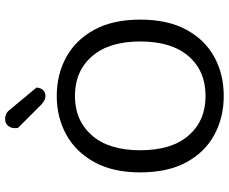

<svg xmlns="http://www.w3.org/2000/svg" viewBox="-90 -766 870 729"><g transform="rotate(-90 344.5 -402.0)"><path d="M634 -304Q634 -200 596 -129.5Q558 -59 492.5 -23Q427 13 344 13Q262 13 196 -23Q130 -59 92 -129.5Q54 -200 54 -304Q54 -408 93 -478.5Q132 -549 197.5 -585Q263 -621 344 -621Q426 -621 491.5 -585Q557 -549 595.5 -478.5Q634 -408 634 -304ZM551 -304Q551 -423 494.5 -487.5Q438 -552 344 -552Q251 -552 194.5 -487.5Q138 -423 138 -304Q138 -185 194 -120.5Q250 -56 344 -56Q439 -56 495 -120.5Q551 -185 551 -304ZM311 -680 223 -768Q222 -772 222 -775Q222 -778 222 -780Q222 -796 231.5 -806.5Q241 -817 256 -817Q279 -817 292 -799L376 -698Q375 -682 366.5 -673Q358 -664 344 -664Q334 -664 326.5 -668.5Q319 -673 311 -680Z"/></g></svg>

Font: Baloo Tamma 2
Style: Regular
Weight: 400
Designer: Divya Kowshik, Shuchita Grover and Ek Type
Foundry: Ek Type
Version: Version 1.700